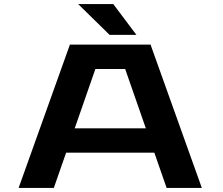

<svg xmlns="http://www.w3.org/2000/svg" viewBox="-20 -918 1090 938"><path d="M646.5 -747.5H515.5L362 -898H533.5ZM794 0 734 -172H303L243 0H71L321.5 -700H715.5L966 0ZM446 -581 345 -291H692.5L591.5 -581Z"/></svg>

Font: League Mono Extended SemiBold
Style: Regular
Weight: 600
Width: 9
Designer: Tyler Finck
Foundry: The League of Moveable Type / Tyler Finck
Version: Version 2.210